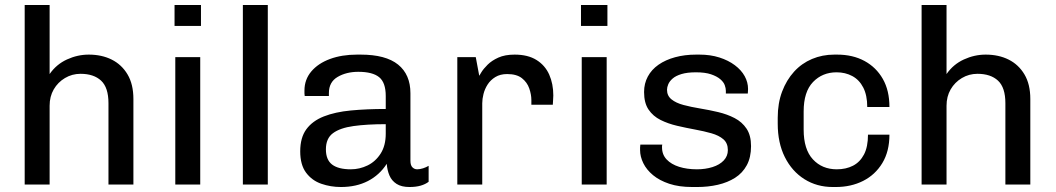

<svg xmlns="http://www.w3.org/2000/svg" viewBox="-20 -740 4233 770"><path d="M79 0V-720H179V-443Q206 -482 248.5 -501.5Q291 -521 336 -521Q388 -521 428 -501Q468 -481 491.5 -441.5Q515 -402 515 -343V0H415V-326Q415 -389 385.5 -416.5Q356 -444 303 -444Q269 -444 240.5 -427Q212 -410 195.5 -381.5Q179 -353 179 -316V0Z M683 0V-511H783V0ZM680 -636V-720H786V-636Z M954 0V-720H1054V0Z M1347 10Q1306 10 1268.5 -3Q1231 -16 1207.5 -47.5Q1184 -79 1184 -133Q1184 -188 1208.5 -221.5Q1233 -255 1278.5 -273Q1324 -291 1387.5 -297Q1451 -303 1527 -303V-355Q1527 -409 1500.5 -430.5Q1474 -452 1417 -452Q1369 -452 1334 -431.5Q1299 -411 1299 -367V-355H1202Q1201 -360 1201 -365.5Q1201 -371 1201 -377Q1201 -421 1228.5 -453.5Q1256 -486 1303.5 -503.5Q1351 -521 1412 -521H1426Q1527 -521 1576.5 -481Q1626 -441 1626 -366V-95Q1626 -77 1634 -69Q1642 -61 1653 -61Q1664 -61 1676.5 -65Q1689 -69 1699 -75V-11Q1686 -1 1667 4.5Q1648 10 1622 10Q1590 10 1570.5 -2.5Q1551 -15 1542 -36Q1533 -57 1531 -83Q1502 -38 1455.5 -14Q1409 10 1347 10ZM1387 -61Q1422 -61 1454 -76.5Q1486 -92 1506.5 -124Q1527 -156 1527 -204V-242Q1452 -242 1398 -234.5Q1344 -227 1315.5 -206Q1287 -185 1287 -141Q1287 -99 1312 -80Q1337 -61 1387 -61Z M1814 0V-511H1888L1902 -436Q1903 -438 1911 -451Q1919 -464 1935.5 -480.5Q1952 -497 1978.5 -509Q2005 -521 2044 -521Q2097 -521 2131.5 -499.5Q2166 -478 2182.5 -441Q2199 -404 2199 -357Q2199 -347 2198 -336.5Q2197 -326 2197 -320H2111V-339Q2111 -361 2102.5 -385.5Q2094 -410 2073 -426.5Q2052 -443 2014 -443Q1986 -443 1966.5 -431Q1947 -419 1935.5 -401Q1924 -383 1919 -363Q1914 -343 1914 -326V0Z M2313 0V-511H2413V0ZM2310 -636V-720H2416V-636Z M2756 10Q2703 10 2664 -3Q2625 -16 2599 -37.5Q2573 -59 2560 -85.5Q2547 -112 2547 -138Q2547 -144 2547 -148.5Q2547 -153 2548 -160H2636Q2635 -157 2635 -154.5Q2635 -152 2635 -149Q2635 -120 2653.5 -100.5Q2672 -81 2703.5 -71Q2735 -61 2775 -61Q2809 -61 2837.5 -70Q2866 -79 2882.5 -96.5Q2899 -114 2899 -138Q2899 -166 2881 -181.5Q2863 -197 2833 -205.5Q2803 -214 2767.5 -220.5Q2732 -227 2695.5 -235.5Q2659 -244 2629 -259Q2599 -274 2581 -300.5Q2563 -327 2563 -371Q2563 -405 2578 -433Q2593 -461 2621 -480.5Q2649 -500 2687.5 -510.5Q2726 -521 2772 -521H2785Q2829 -521 2865 -509.5Q2901 -498 2927 -478.5Q2953 -459 2966.5 -434.5Q2980 -410 2980 -383Q2980 -378 2979.5 -372.5Q2979 -367 2979 -365H2891V-376Q2891 -386 2886.5 -398.5Q2882 -411 2868.5 -422.5Q2855 -434 2831.5 -442Q2808 -450 2771 -450Q2736 -450 2713 -443Q2690 -436 2677.5 -425Q2665 -414 2660 -402Q2655 -390 2655 -380Q2655 -356 2673 -341.5Q2691 -327 2721 -319Q2751 -311 2787.5 -305Q2824 -299 2860 -290.5Q2896 -282 2926 -266.5Q2956 -251 2974 -224Q2992 -197 2992 -154Q2992 -109 2975 -77.5Q2958 -46 2928 -27Q2898 -8 2859 1Q2820 10 2776 10Z M3320 10Q3256 10 3206 -21.5Q3156 -53 3127.5 -110Q3099 -167 3099 -244V-268Q3099 -326 3116.5 -372.5Q3134 -419 3164.5 -452.5Q3195 -486 3236.5 -503.5Q3278 -521 3326 -521H3337Q3400 -521 3447 -495.5Q3494 -470 3520.5 -423.5Q3547 -377 3547 -311H3458Q3458 -358 3442 -389Q3426 -420 3398 -435Q3370 -450 3335 -450Q3278 -450 3240.5 -411Q3203 -372 3203 -293V-220Q3203 -141 3240 -101Q3277 -61 3336 -61Q3373 -61 3401 -75.5Q3429 -90 3445 -120.5Q3461 -151 3461 -200H3547Q3547 -133 3518.5 -86Q3490 -39 3441.5 -14.5Q3393 10 3332 10Z M3676 0V-720H3776V-443Q3803 -482 3845.5 -501.5Q3888 -521 3933 -521Q3985 -521 4025 -501Q4065 -481 4088.5 -441.5Q4112 -402 4112 -343V0H4012V-326Q4012 -389 3982.5 -416.5Q3953 -444 3900 -444Q3866 -444 3837.5 -427Q3809 -410 3792.5 -381.5Q3776 -353 3776 -316V0Z"/></svg>

Font: Chivo Medium
Style: Regular
Weight: 400
Version: Version 2.002